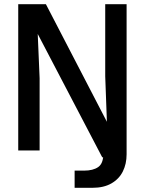

<svg xmlns="http://www.w3.org/2000/svg" viewBox="-20 -718 690 916"><path d="M468 33 160 -556 169 -345V0H67V-698H199L490 -137L482 -354V-698H584V0ZM336 178V96H381Q424 96 448.5 79Q473 62 473 15V-61H584V18Q584 64 566 100Q548 136 511.5 157Q475 178 421 178Z"/></svg>

Font: Azeret Mono Thin
Style: Regular
Weight: 400
Version: Version 1.002